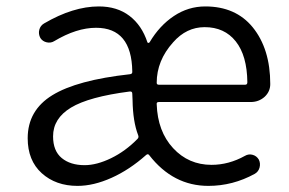

<svg xmlns="http://www.w3.org/2000/svg" viewBox="-20 -574 913 606"><path d="M224.6 12.7Q156.2 12.7 111.8 -27.3Q67.4 -67.4 67.4 -137.7Q67.4 -225.6 145 -273.4Q222.7 -321.3 390.6 -339.8Q398.4 -340.8 397.5 -348.6Q395.5 -486.3 283.2 -486.3Q221.7 -486.3 151.4 -444.3Q140.6 -437.5 127.4 -440.4Q114.3 -443.4 107.4 -454.1Q100.6 -466.8 104 -480Q107.4 -493.2 119.1 -500Q210.9 -553.7 292 -553.7Q349.6 -553.7 388.7 -523.9Q427.7 -494.1 445.3 -440.4Q446.3 -438.5 448.2 -438.5Q450.2 -438.5 452.1 -440.4Q483.4 -493.2 528.8 -523.4Q574.2 -553.7 627.9 -553.7Q723.6 -553.7 777.3 -488.3Q833 -419.9 833 -308.6Q833 -285.2 815.4 -268.6Q796.9 -252 771.5 -252H481.4Q473.6 -252 474.6 -245.1Q477.5 -159.2 526.4 -106.4Q575.2 -53.7 647.5 -53.7Q702.1 -53.7 752.9 -82Q764.6 -88.9 777.3 -85.4Q790 -82 796.9 -70.3Q802.7 -58.6 799.3 -45.4Q795.9 -32.2 784.2 -25.4Q714.8 12.7 637.7 12.7Q526.4 12.7 451.2 -84Q447.3 -89.8 441.4 -85Q388.7 -38.1 332 -12.7Q275.4 12.7 224.6 12.7ZM247.1 -52.7Q285.2 -52.7 330.6 -74.7Q376 -96.7 414.1 -135.7Q418.9 -140.6 416 -147.5Q399.4 -190.4 398.4 -257.8L397.5 -278.3Q397.5 -286.1 389.6 -285.2Q260.7 -268.6 204.1 -234.4Q147.5 -200.2 147.5 -143.6Q147.5 -97.7 174.8 -75.2Q202.1 -52.7 247.1 -52.7ZM474.6 -312.5Q474.6 -306.6 481.4 -306.6H753.9Q760.7 -306.6 760.7 -314.5Q760.7 -314.5 760.7 -314.5Q759.8 -398.4 724.1 -443.4Q688.5 -488.3 626 -488.3Q568.4 -488.3 526.4 -440.4Q474.6 -382.8 474.6 -312.5Z"/></svg>

Font: Gen Jyuu Gothic Normal
Style: Regular
Weight: 300
Designer: [Source Han Sans]
Ryoko NISHIZUKA  (kana & ideographs); Paul D. Hunt (Latin, Greek & Cyrillic); Wenlong ZHANG  (bopomofo
Version: Version 1.002.20150607